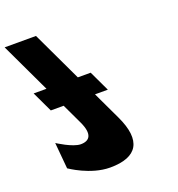

<svg xmlns="http://www.w3.org/2000/svg" viewBox="-226 -946 1002 1082"><g transform="rotate(-20 275.0 -405.0)"><path d="M310.5 -402H387.5L329.3 -525H252.3L110.5 -825H-77.5L64.3 -525H-12.7L45.5 -402H122.5L179.7 -281C218.9 -198 193.5 -165 139.5 -165C91.5 -165 6 -221 6 -221L20.2 -64C20.2 -64 132.6 15 250.6 15C415.6 15 466.9 -71 390.4 -233Z"/></g></svg>

Font: Hussar
Style: BdOpOblFive
Weight: 700
Foundry: Cannot Into Space Fonts
Version: Version 2.00